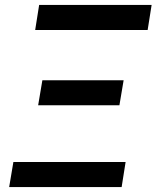

<svg xmlns="http://www.w3.org/2000/svg" viewBox="-20 -755 640 775"><path d="M122 -634 138 -735H592L576 -634ZM462 -330H134L151 -431H479ZM17 0 34 -101H487L471 0Z"/></svg>

Font: Iosevka Curly Extended
Style: Bold Italic
Weight: 700
Width: 7
Italic angle: -9°
Monospace: yes
Designer: Belleve Invis
Foundry: Belleve Invis
Version: Version 11.1.0; ttfautohint (v1.8.3)